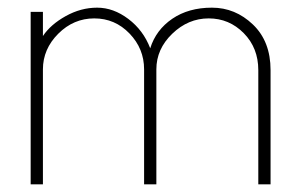

<svg xmlns="http://www.w3.org/2000/svg" viewBox="-20 -481 786 501"><path d="M686 -298V0H654V-298Q654 -356 616 -394.5Q578 -433 524.5 -433Q471 -433 429.5 -393Q388 -353 388 -300V0H356V-300Q356 -354 318 -393.5Q280 -433 226 -433Q172 -433 132 -393Q92 -353 92 -300V0H60V-450H92V-387Q112 -417 151.5 -439Q191 -461 233.5 -461Q276 -461 315 -431.5Q354 -402 372 -355Q387 -403 429.5 -432Q472 -461 533 -461Q594 -461 640 -417Q686 -373 686 -298Z"/></svg>

Font: Poiret One
Style: Regular
Weight: 400
Designer: Denis Masharov
Foundry: Denis Masharov
Version: Version 1.001